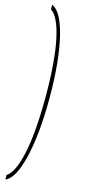

<svg xmlns="http://www.w3.org/2000/svg" viewBox="-147 -781 466 1032"><g transform="rotate(15 85.5 -265.0)"><path d="M5 196Q26 183 43.5 146.5Q61 110 73.5 51.5Q86 -7 92.5 -86.5Q99 -166 99 -265Q99 -364 92.5 -443.5Q86 -523 73.5 -581.5Q61 -640 43.5 -676.5Q26 -713 5 -726V-751Q31 -741 52 -703Q73 -665 88.5 -602Q104 -539 112.5 -454Q121 -369 121 -265Q121 -161 112.5 -76Q104 9 88.5 72Q73 135 52 173Q31 211 5 221Z"/></g></svg>

Font: Georama ExtraCondensed Thin
Style: Regular
Weight: 100
Width: 2
Designer: Jean-Baptiste Levee
Foundry: Production Type
Version: Version 1.001